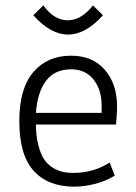

<svg xmlns="http://www.w3.org/2000/svg" viewBox="-20 -698 511 723"><path d="M330.1 -677.7 367.7 -640.6Q302.7 -567.9 236.3 -567.9Q170.4 -567.9 105.5 -640.6L143.1 -677.7Q183.6 -621.6 234.9 -621.6Q286.6 -621.6 330.1 -677.7ZM248 -437Q186.5 -437 153.8 -394.3Q121.1 -351.6 115.2 -272.9H362.8V-297.4Q362.8 -361.3 331.8 -399.2Q300.8 -437 248 -437ZM256.3 -46.9Q331.5 -46.9 393.1 -85.9L412.1 -36.6Q378.9 -16.1 337.9 -5.6Q296.9 4.9 259.8 4.9Q161.1 4.9 106.9 -54.7Q52.7 -114.3 52.7 -242.2Q52.7 -364.7 105.5 -426.5Q158.2 -488.3 247.6 -488.3Q328.1 -488.3 374.5 -435.5Q420.9 -382.8 420.9 -294.9Q420.9 -274.9 417 -229H115.2Q115.7 -185.5 124 -152.6Q132.3 -119.6 145 -99.9Q157.7 -80.1 176.5 -67.9Q195.3 -55.7 214.4 -51.3Q233.4 -46.9 256.3 -46.9Z"/></svg>

Font: Anaheim
Style: Regular
Weight: 400
Designer: vernon adams
Foundry: vernon adams
Version: Version 1.002; ttfautohint (v0.93.5-3d13) -l 8 -r 50 -G 200 